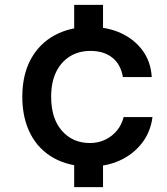

<svg xmlns="http://www.w3.org/2000/svg" viewBox="-20 -675 690 792"><path d="M286 -531V-655H405V-531ZM286 97V-17H405V97ZM351 12Q265 12 202 -23Q139 -58 105.5 -123Q72 -188 72 -276Q72 -366 107 -430.5Q142 -495 205.5 -529.5Q269 -564 353 -564Q423 -564 478.5 -538.5Q534 -513 568 -467Q602 -421 606 -357H487Q478 -410 443 -437.5Q408 -465 353 -465Q305 -465 268.5 -442.5Q232 -420 211.5 -378Q191 -336 191 -276Q191 -186 235.5 -135.5Q280 -85 351 -85Q385 -85 413.5 -98.5Q442 -112 462 -136Q482 -160 490 -192H609Q601 -130 565 -84Q529 -38 474 -13Q419 12 351 12Z"/></svg>

Font: Azeret Mono Thin Medium
Style: Regular
Weight: 500
Version: Version 1.002